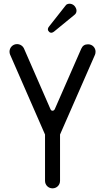

<svg xmlns="http://www.w3.org/2000/svg" viewBox="-20 -1030 574 1049"><path d="M226 -295V-42C226 -19 244 -1 267 -1C290 -1 308 -19 308 -42V-295L499 -731C501 -736 502 -741 502 -748C502 -768 486 -788 461 -788C443 -788 431 -780 424 -764L279 -433C276 -428 272 -425 267 -425C262 -425 258 -428 256 -433L111 -765C104 -780 89 -789 73 -789C49 -789 32 -769 32 -748C32 -742 33 -737 35 -732ZM248 -885C242 -878 240 -870 243 -863C250 -851 261 -846 276 -858L387 -949C399 -958 401 -974 394 -987C385 -1007 363 -1014 347 -1007C344 -1006 340 -1003 337 -998Z"/></svg>

Font: Fabada
Style: Regular
Weight: 400
Designer: deFharo
Foundry: deFharo.com
Version: Version 4.000 2011 initial release